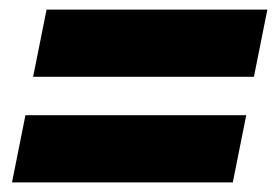

<svg xmlns="http://www.w3.org/2000/svg" viewBox="-20 -529 577 400"><path d="M537 -509 509 -369H49L77 -509ZM493 -289 465 -149H5L33 -289Z"/></svg>

Font: Gontserrat Black
Style: Italic
Weight: 900
Italic angle: -11.3°
Designer: Julieta Ulanovsky
Foundry: Julieta Ulanovsky
Version: Version 6.001